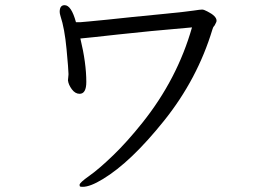

<svg xmlns="http://www.w3.org/2000/svg" viewBox="-20 -700 1040 743"><path d="M243 -389 245 -411V-415Q245 -430 237.5 -510Q230 -590 214 -638Q211 -648 211 -654Q211 -680 230 -680Q256 -680 274 -614H290Q295 -614 324 -617L396 -624Q440 -629 491 -634Q542 -639 622.5 -647Q703 -655 729 -659Q755 -663 762 -663Q769 -663 782 -656Q818 -638 818 -620Q818 -616 816 -612.5Q814 -609 812 -604.5Q810 -600 807.5 -598Q805 -596 802 -586Q744 -394 615 -233Q486 -72 378 -7Q329 23 300 23Q291 23 289.5 21.5Q288 20 288 15Q288 7 325.5 -19.5Q363 -46 417.5 -98.5Q472 -151 531 -225Q666 -394 723 -594Q548 -579 436.5 -566.5Q325 -554 291 -551Q314 -456 314 -383Q314 -337 288 -337Q271 -337 258 -354.5Q245 -372 243 -389Z"/></svg>

Font: LXGW Bright GB
Style: Regular
Weight: 400
Designer: Christian Thalmann (Catharsis Fonts)
Foundry: LXGW / Christian Thalmann (Catharsis Fonts) / Fontworks Inc.
Version: Version 5.510